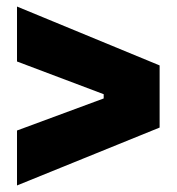

<svg xmlns="http://www.w3.org/2000/svg" viewBox="-20 -654 540 587"><path d="M32 -87V-255L297 -353V-366L32 -466V-634L468 -454V-264Z"/></svg>

Font: Mona Sans Condensed ExtraBold
Style: Regular
Weight: 800
Width: 3
Designer: Deni Anggara
Foundry: GitHub
Version: Version 1.001;gftools[0.9.33]